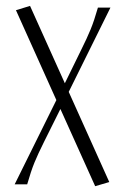

<svg xmlns="http://www.w3.org/2000/svg" viewBox="-20 -626 425 652"><path d="M355 -600.1 213.4 -314 351.1 -7.8 303.2 6.3 185.1 -255.9 129.9 -145Q108.9 -103 96.9 -73.7Q85 -44.4 72.3 0H29.8L171.4 -286.1L34.2 -591.3L82 -606L200.2 -343.3L254.9 -455.1Q275.9 -497.1 287.8 -526.4Q299.8 -555.7 312.5 -600.1Z"/></svg>

Font: Reswysokr
Style: Regular
Weight: 500
Version: Version 0.984